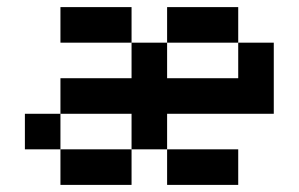

<svg xmlns="http://www.w3.org/2000/svg" viewBox="-20 -520 840 540"><path d="M150 -400V-500H350V-400H450V-500H650V-400H750V-200H450V-100H650V0H450V-100H350V0H150V-100H50V-200H150V-300H350V-400ZM650 -400H450V-300H650ZM350 -200H150V-100H350Z"/></svg>

Font: Matrix Sans
Style: Regular
Weight: 400
Designer: Brad Neil
Version: Version 1.100